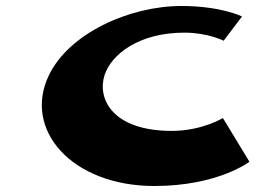

<svg xmlns="http://www.w3.org/2000/svg" viewBox="-20 -604 859 641"><path d="M553.6 -167C355.6 -167 303.9 -274 329 -353C351.6 -422 442.7 -495 595.7 -495C673.7 -495 726.6 -468 726.6 -468L788 -549C788 -549 718.4 -584 585.4 -584C411.4 -584 209.3 -492 142.9 -352C56.2 -171 219.4 17 495.4 17C707.4 17 812.8 -64 812.8 -64L724.1 -210C724.1 -210 654.6 -167 553.6 -167Z"/></svg>

Font: Hussar Milosc
Style: Obl
Weight: 700
Foundry: Cannot Into Space Fonts
Version: Version 1.02